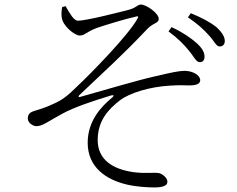

<svg xmlns="http://www.w3.org/2000/svg" viewBox="-20 -774 1040 843"><path d="M810 -551C831 -526 841 -501 857 -501C870 -501 878 -509 878 -525C878 -544 868 -563 842 -586C818 -607 783 -632 733 -655L720 -636C761 -606 789 -577 810 -551ZM897 -619C920 -595 929 -570 944 -570C957 -570 966 -577 967 -593C967 -613 955 -632 929 -656C905 -675 867 -696 818 -716L805 -698C849 -668 874 -645 897 -619ZM322 -683C359 -683 511 -722 549 -732C582 -742 583 -754 599 -754C621 -754 677 -717 677 -691C677 -671 653 -675 626 -646C512 -526 453 -475 327 -355C323 -351 325 -347 330 -348C437 -378 589 -423 657 -438C729 -455 766 -463 790 -463C826 -463 859 -444 859 -422C859 -408 847 -399 811 -399C790 -399 770 -401 726 -398C636 -393 547 -365 506 -333C458 -296 408 -245 409 -157C410 -74 473 -31 567 -18C620 -11 655 -18 678 -14C694 -10 715 7 715 24C715 40 698 49 657 49C630 49 579 46 540 37C447 16 365 -39 365 -147C365 -243 424 -306 473 -346C482 -354 480 -358 468 -355C392 -332 305 -303 254 -275C191 -241 167 -220 140 -220C124 -220 102 -235 102 -254C102 -269 109 -279 125 -285C150 -293 182 -302 210 -316C251 -333 277 -353 318 -394C382 -454 543 -619 583 -691C590 -703 586 -704 576 -701C524 -689 452 -667 404 -651C358 -633 352 -618 330 -618C308 -618 255 -660 251 -698C249 -710 250 -729 253 -743L268 -747C286 -716 303 -684 322 -683Z"/></svg>

Font: Kiri Minchoo Light
Style: Regular
Weight: 300
Designer: Ryoko NISHIZUKA 西塚涼子 (kana & ideographs); Frank Grießhammer (Latin, Greek & Cyrillic);
akenotsuki.com/eyeben/fonts/ (U+
Foundry: Adobe
akenotsuki.com/eyeben/fonts/
Version: Version 4.002;hotconv 1.0.119;makeotfexe 2.5.65604